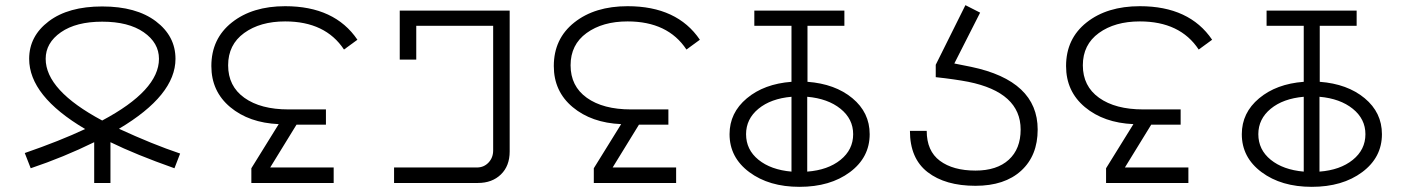

<svg xmlns="http://www.w3.org/2000/svg" viewBox="-20 -709 5455 744"><path d="M345 0V-158Q227 -100 99 -57L76 -116Q212 -163 310 -209Q93 -337 93 -481Q93 -569 169 -626.5Q245 -684 376 -684Q508 -684 584 -626.5Q660 -569 660 -481Q660 -340 441 -210Q571 -150 678 -114L656 -57Q506 -110 408 -158V0ZM376 -242Q596 -359 596 -481Q596 -543 537 -584Q478 -625 376 -625Q275 -625 216 -584Q157 -543 157 -481Q157 -359 376 -242Z M954 0V-57L1060 -228Q945 -233 872 -294Q799 -355 799 -453Q799 -559 878.5 -622Q958 -685 1085 -685Q1277 -685 1365 -555L1313 -517Q1241 -626 1085 -626Q988 -626 926 -581Q864 -536 864 -456Q864 -375 927 -330Q990 -285 1098 -285H1243V-226H1129L1027 -60H1273V0Z M1507 0V-60H1828Q1855 -60 1873 -79Q1891 -98 1891 -126V-609H1593V-478H1529V-668H1955V-122Q1955 -66 1921 -33Q1887 0 1832 0Z M2281 0V-57L2387 -228Q2272 -233 2199 -294Q2126 -355 2126 -453Q2126 -559 2205.5 -622Q2285 -685 2412 -685Q2604 -685 2692 -555L2640 -517Q2568 -626 2412 -626Q2315 -626 2253 -581Q2191 -536 2191 -456Q2191 -375 2254 -330Q2317 -285 2425 -285H2570V-226H2456L2354 -60H2600V0Z M2903 -609V-668H3252V-609H3109V-392Q3216 -384 3283 -328.5Q3350 -273 3350 -189Q3350 -99 3273.5 -42Q3197 15 3078 15Q2960 15 2883.5 -42Q2807 -99 2807 -189Q2807 -272 2874 -328Q2941 -384 3047 -392V-609ZM3286 -189Q3286 -248 3237 -287.5Q3188 -327 3108 -334V-44Q3188 -50 3237 -89.5Q3286 -129 3286 -189ZM2871 -189Q2871 -129 2919 -90Q2967 -51 3047 -44V-334Q2967 -327 2919 -287.5Q2871 -248 2871 -189Z M3760 11Q3643 11 3574.5 -42Q3506 -95 3506 -202H3571Q3571 -124 3622 -86Q3673 -48 3760 -48Q3843 -48 3889 -90Q3935 -132 3935 -207Q3935 -351 3732 -392Q3680 -402 3606 -410V-458L3721 -689L3778 -660L3678 -463Q3694 -460 3743 -450Q4001 -396 4001 -207Q4001 -106 3937 -47.5Q3873 11 3760 11Z M4266 0V-57L4372 -228Q4257 -233 4184 -294Q4111 -355 4111 -453Q4111 -559 4190.5 -622Q4270 -685 4397 -685Q4589 -685 4677 -555L4625 -517Q4553 -626 4397 -626Q4300 -626 4238 -581Q4176 -536 4176 -456Q4176 -375 4239 -330Q4302 -285 4410 -285H4555V-226H4441L4339 -60H4585V0Z M4888 -609V-668H5237V-609H5094V-392Q5201 -384 5268 -328.5Q5335 -273 5335 -189Q5335 -99 5258.5 -42Q5182 15 5063 15Q4945 15 4868.5 -42Q4792 -99 4792 -189Q4792 -272 4859 -328Q4926 -384 5032 -392V-609ZM5271 -189Q5271 -248 5222 -287.5Q5173 -327 5093 -334V-44Q5173 -50 5222 -89.5Q5271 -129 5271 -189ZM4856 -189Q4856 -129 4904 -90Q4952 -51 5032 -44V-334Q4952 -327 4904 -287.5Q4856 -248 4856 -189Z"/></svg>

Font: Zaghawa Beria
Style: Regular
Weight: 400
Designer: Anonymous
Foundry: Designed by a volunteer who chooses to remain anonymous, in cooperation with SIL International and the Mission Protestan
Version: Version 1.001